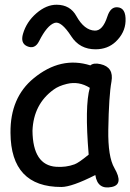

<svg xmlns="http://www.w3.org/2000/svg" viewBox="-20 -782 564 831"><path d="M149.2 -603.8Q130.7 -566.8 96.7 -582.2Q67.9 -595.4 79.5 -635.4Q94.5 -687.3 137.6 -724.6Q181 -762 225.7 -761.5Q284.2 -761.1 310.9 -711.9Q344.9 -651.2 390.1 -649.5Q424.5 -648.1 444.7 -710.6Q458 -751.9 486.9 -750.6Q526 -749.2 523.4 -689.9Q521.3 -639.8 480.4 -601.1Q446 -569 394.4 -568.6Q325.1 -568.2 288.5 -624.8Q244.7 -692.5 216.3 -682.9Q183.6 -672.3 149.2 -603.8ZM246.1 27.3Q26.9 27.8 25.4 -207Q23.9 -359.9 126 -443.4Q243.2 -539.6 371.1 -499Q385.3 -511.2 415 -504.4Q473.6 -491.2 462.4 -428.7Q451.2 -367.7 448.7 -220.7Q446.8 -103.5 475.1 -54.7Q516.6 16.6 463.4 27.3Q402.3 40 392.6 -24.4Q291.5 26.9 246.1 27.3ZM302.7 -70.8Q320.3 -77.1 363.8 -112.8Q346.2 -322.8 368.7 -401.9Q321.3 -431.6 269.5 -418.9Q233.4 -410.2 211.9 -394Q125 -331.1 120.6 -216.3Q122.1 -66.9 223.1 -60.1Q265.6 -57.1 302.7 -70.8Z"/></svg>

Font: Comic Relief LRS
Style: Regular
Weight: 400
Designer: Jeff Davis
Foundry: Loudifier
Version: Version 1.0